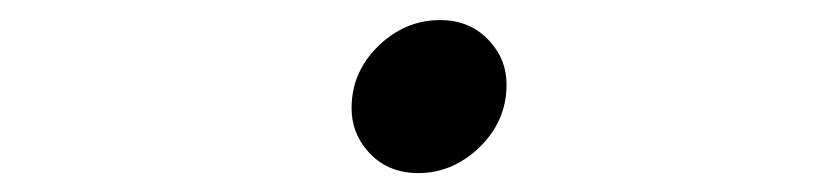

<svg xmlns="http://www.w3.org/2000/svg" viewBox="-20 -227 840 196"><path d="M407.2 -50.3Q374.5 -50.3 355 -73.2Q338.9 -91.8 338.9 -116.7Q338.9 -156.2 370.6 -184.1Q396.5 -206.5 429.2 -206.5Q461.4 -206.5 481 -183.6Q497.1 -165.5 497.1 -140.6Q497.1 -101.1 465.8 -73.2Q439.5 -50.3 407.2 -50.3Z"/></svg>

Font: E1234
Style: Italic
Weight: 400
Italic angle: -8°
Designer: GGBotNet
Foundry: GGBotNet
Version: 1.04